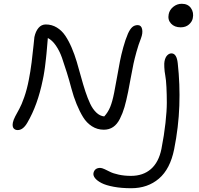

<svg xmlns="http://www.w3.org/2000/svg" viewBox="-20 -723 1049 1011"><path d="M931.2 -579.1Q898.9 -579.1 880.6 -598.9Q862.3 -618.7 868.2 -647.9Q872.6 -670.9 892.3 -687Q912.1 -703.1 937 -703.1Q969.7 -703.1 985.6 -680.2Q1001.5 -657.2 995.1 -627Q991.7 -608.9 974.9 -594Q958 -579.1 931.2 -579.1ZM73.2 -38.1Q59.1 -38.1 51.5 -47.6Q43.9 -57.1 47.9 -78.1Q50.3 -90.8 60.3 -110.4Q70.3 -129.9 81.8 -150.1Q93.3 -170.4 107.7 -211.4Q122.1 -252.4 131.8 -303.2Q140.1 -344.7 146.5 -394.8Q152.8 -444.8 156.5 -483.2Q160.2 -521.5 161.1 -527.8Q167.5 -558.1 182.9 -576.2Q198.2 -594.2 221.2 -594.2Q252.9 -594.2 279.3 -578.1Q305.7 -562 324 -534.7Q342.3 -507.3 357.4 -471.9Q372.6 -436.5 384.3 -397.2Q396 -357.9 406.7 -318.1Q417.5 -278.3 429.4 -241.9Q441.4 -205.6 454.8 -177Q468.3 -148.4 487.1 -130.4Q505.9 -112.3 528.8 -109.9Q548.3 -130.9 560.1 -159.2Q571.8 -187.5 581.1 -234.9Q586.9 -264.2 596.4 -317.4Q606 -370.6 611.8 -401.4Q617.7 -432.1 628.9 -473.1Q640.1 -514.2 653.8 -545.9Q664.6 -569.8 676.5 -580.3Q688.5 -590.8 705.1 -590.8Q723.6 -590.8 728.3 -569.8Q732.9 -548.8 722.2 -521Q709 -487.8 698.5 -449.5Q688 -411.1 683.1 -388.2Q678.2 -365.2 668.5 -313Q658.7 -260.7 654.8 -240.2Q645 -191.9 635.5 -159.2Q626 -126.5 611.3 -97.4Q596.7 -68.4 575.7 -54.2Q554.7 -40 526.9 -40Q492.2 -40 464.1 -58.1Q436 -76.2 417.7 -106Q399.4 -135.7 383.3 -175Q367.2 -214.4 356.2 -256.3Q345.2 -298.3 332 -340.8Q318.8 -383.3 306.2 -419.2Q293.5 -455.1 274.2 -483.2Q254.9 -511.2 231.9 -522.9Q231.4 -516.6 229.5 -494.9Q227.5 -473.1 227.1 -466.6Q226.6 -460 224.9 -441.7Q223.1 -423.3 222.2 -415.8Q221.2 -408.2 219.5 -392.8Q217.8 -377.4 216.6 -368.4Q215.3 -359.4 213.4 -346.9Q211.4 -334.5 209.5 -323.5Q207.5 -312.5 205.1 -301.8Q178.2 -169.4 124 -77.1Q101.6 -38.1 73.2 -38.1ZM670.9 268.1Q619.6 268.1 578.9 260.5Q538.1 252.9 514.9 241Q491.7 229 480.7 215.3Q469.7 201.7 472.2 188Q478.5 161.1 507.8 161.1Q516.1 161.1 530.5 167.7Q544.9 174.3 560.1 182.1Q575.2 189.9 604.7 196.5Q634.3 203.1 669.9 203.1Q733.4 203.1 774.7 167.2Q815.9 131.3 830.1 61Q844.2 -10.7 851.3 -75.2Q858.4 -139.6 858.4 -182.1Q858.4 -224.6 856.4 -264.2Q854.5 -303.7 850.3 -325.2Q846.2 -346.7 845.2 -369.1Q844.2 -391.6 846.2 -399.9Q850.1 -420.9 860.4 -431.4Q870.6 -441.9 882.8 -441.9Q910.6 -441.9 916 -389.2Q928.2 -279.8 924.3 -167Q920.4 -54.2 897 63Q876 167 816.9 217.5Q757.8 268.1 670.9 268.1Z"/></svg>

Font: Shantell Sans Irregular Bouncy
Style: Italic
Weight: 300
Italic angle: -11.31°
Designer: Stephen Nixon, Anya Danilova, Shantell Martin
Foundry: Arrow Type
Version: Version 1.006;[9816181b4]